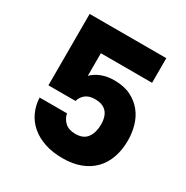

<svg xmlns="http://www.w3.org/2000/svg" viewBox="-167 -872 983 1013"><g transform="rotate(30 325.0 -365.5)"><path d="M559 -731V-581H247V-443Q267 -465 302 -479Q337 -493 381 -493Q441 -493 482.5 -472Q524 -451 550.5 -417.5Q577 -384 589 -341Q601 -298 601 -254Q601 -196 584.5 -149Q568 -102 536 -69Q504 -36 457 -18Q410 0 349 0Q287 0 239 -16Q191 -32 157 -61Q123 -90 104.5 -130Q86 -170 84 -217H251Q256 -188 278.5 -166.5Q301 -145 343 -145Q392 -145 414 -176Q436 -207 436 -255Q436 -356 342 -356Q306 -356 285 -339Q264 -322 257 -296H92V-731Z"/></g></svg>

Font: SVN-Poppins
Style: Bold
Weight: 700
Designer: Ninad Kale (Devanagari), Jonny Pinhorn (Latin)
Foundry: Indian Type Foundry
Version: Version 3.200;PS 1.000;hotconv 16.6.54;makeotf.lib2.5.65590